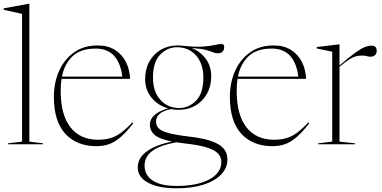

<svg xmlns="http://www.w3.org/2000/svg" viewBox="-26 -762 2016 1014"><path d="M129 -14 201.5 -5V0H16V-5L90.5 -14V-688.5L-6.5 -710.5V-718L125 -742H129Z M489.5 -522Q543.5 -522 581 -498.5Q618.5 -475 638.8 -435.2Q659 -395.5 661 -345.5H299Q294.5 -316 294.5 -282Q294.5 -155.5 346 -89.8Q397.5 -24 492.5 -24Q527.5 -24 555.8 -32Q584 -40 612 -60Q640 -80 672.5 -115.5L678 -111Q642.5 -65.5 612.2 -39Q582 -12.5 551.2 -1.2Q520.5 10 483 10Q380 10 319.2 -55.2Q258.5 -120.5 258.5 -251.5Q258.5 -324.5 285.5 -386Q312.5 -447.5 364.2 -484.8Q416 -522 489.5 -522ZM479.5 -505.5Q401 -505.5 358 -465.8Q315 -426 301 -357.5H620Q601 -505.5 479.5 -505.5Z M918 -182Q896.5 -182 876.5 -186Q831.5 -176 814.8 -158.8Q798 -141.5 798 -120.5Q798 -101 810.2 -86.2Q822.5 -71.5 860.2 -60.5Q898 -49.5 974.5 -40.5Q1051.5 -31.5 1095 -15.2Q1138.5 1 1156.8 24.8Q1175 48.5 1175 79.5Q1175 125.5 1141.5 160Q1108 194.5 1047.8 213.5Q987.5 232.5 906 232.5Q811.5 232.5 756.5 203.2Q701.5 174 701.5 122.5Q701.5 72.5 748.8 38Q796 3.5 881.5 -14.5Q813 -28.5 789.2 -50.8Q765.5 -73 765.5 -102.5Q765.5 -162.5 862 -189.5Q809 -204.5 774.8 -245.5Q740.5 -286.5 740.5 -345Q740.5 -397 762.8 -437Q785 -477 823.8 -499.5Q862.5 -522 912 -522Q925.5 -522 938 -520.5Q1006.5 -513 1045.8 -516Q1085 -519 1107 -524.2Q1129 -529.5 1145 -529.5Q1158 -529.5 1158 -515.5Q1158 -480.5 1123.5 -480.5Q1110.5 -480.5 1099.2 -485.8Q1088 -491 1063.2 -497.8Q1038.5 -504.5 986 -508.5Q1032 -490.5 1060.8 -451.5Q1089.5 -412.5 1089.5 -359Q1089.5 -307 1067.2 -267Q1045 -227 1006.2 -204.5Q967.5 -182 918 -182ZM921 -191.5Q971.5 -191.5 1009.8 -230.8Q1048 -270 1048 -351.5Q1048 -426 1009.2 -469.2Q970.5 -512.5 909 -512.5Q857.5 -512.5 819.8 -473.5Q782 -434.5 782 -352.5Q782 -278 820.8 -234.8Q859.5 -191.5 921 -191.5ZM737.5 112.5Q737.5 162.5 780 191.2Q822.5 220 907 220Q1014.5 220 1078.8 185.8Q1143 151.5 1143 92.5Q1143 68 1125.5 49Q1108 30 1065.8 16.8Q1023.5 3.5 949.5 -4.5Q925.5 -7 904.5 -10.5Q815.5 6 776.5 36.5Q737.5 67 737.5 112.5Z M1419 -522Q1473 -522 1510.5 -498.5Q1548 -475 1568.2 -435.2Q1588.5 -395.5 1590.5 -345.5H1228.5Q1224 -316 1224 -282Q1224 -155.5 1275.5 -89.8Q1327 -24 1422 -24Q1457 -24 1485.2 -32Q1513.5 -40 1541.5 -60Q1569.5 -80 1602 -115.5L1607.5 -111Q1572 -65.5 1541.8 -39Q1511.5 -12.5 1480.8 -1.2Q1450 10 1412.5 10Q1309.5 10 1248.8 -55.2Q1188 -120.5 1188 -251.5Q1188 -324.5 1215 -386Q1242 -447.5 1293.8 -484.8Q1345.5 -522 1419 -522ZM1409 -505.5Q1330.5 -505.5 1287.5 -465.8Q1244.5 -426 1230.5 -357.5H1549.5Q1530.5 -505.5 1409 -505.5Z M1936 -521Q1963.5 -521 1963.5 -493.5Q1963.5 -479.5 1954.8 -471Q1946 -462.5 1932 -462.5Q1918.5 -462.5 1911.2 -465.5Q1904 -468.5 1885 -468.5Q1867 -468.5 1851.5 -464Q1836 -459.5 1816.5 -446.8Q1797 -434 1767 -409.5V-14L1849.5 -5V0H1654V-5L1728.5 -14V-489L1646.5 -506V-513.5L1763 -527.5H1767V-416.5Q1820.5 -462.5 1851.8 -484.8Q1883 -507 1901.8 -514Q1920.5 -521 1936 -521Z"/></svg>

Font: Newsreader Display ExtraLight
Style: Regular
Weight: 275
Designer: Hugues Gentile
Foundry: Production Type
Version: Version 1.001